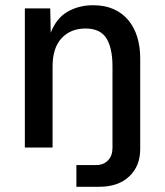

<svg xmlns="http://www.w3.org/2000/svg" viewBox="-20 -564 631 734"><path d="M75 0V-532H172L174 -439Q195 -494 238 -519Q281 -544 336 -544Q381 -544 414.5 -529Q448 -514 470.5 -487Q493 -460 504.5 -423Q516 -386 516 -342V6Q516 71 474 110.5Q432 150 360 150H272V67H347Q376 67 393 49Q410 31 410 2V-310Q410 -381 386.5 -418Q363 -455 307 -455Q250 -455 215.5 -418Q181 -381 181 -310V0Z"/></svg>

Font: Geist Med
Style: Regular
Weight: 400
Designer: Basement.studio, Andrés Briganti, Mateo Zaragoza
Foundry: Basement.studio, Vercel, Andrés Briganti, Guido Ferreyra, Mateo Zaragoza
Version: Version 1.401